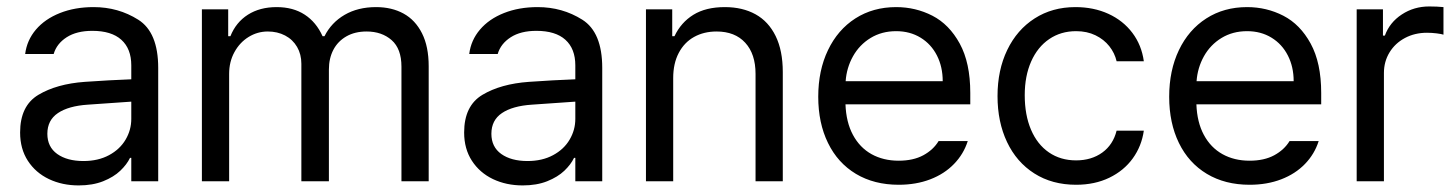

<svg xmlns="http://www.w3.org/2000/svg" viewBox="-20 -559 4485 592"><path d="M241.2 -306.6Q274.4 -309.1 315.7 -311.3Q356.9 -313.5 384.8 -314.5V-357.4Q384.8 -408.7 354.2 -436.3Q323.7 -463.9 264.6 -463.9Q216.3 -463.9 185.5 -444.1Q154.8 -424.3 145.5 -392.6H57.6Q63 -435.1 90.8 -467.8Q118.7 -500.5 164.8 -518.8Q210.9 -537.1 268.6 -537.1Q344.7 -537.1 406.2 -498.3Q467.8 -459.5 467.8 -349.6V0H384.8V-72.3H380.9Q371.1 -51.8 350.8 -32.5Q330.6 -13.2 298.1 -0.2Q265.6 12.7 222.7 12.7Q171.9 12.7 130.9 -6.8Q89.8 -26.4 65.9 -63.2Q42 -100.1 42 -150.4Q42 -232.9 98.4 -266.6Q154.8 -300.3 241.2 -306.6ZM237.3 -62.5Q282.7 -62.5 316.2 -80.6Q349.6 -98.6 367.2 -128.4Q384.8 -158.2 384.8 -192.4V-245.6L251 -236.3Q191.4 -232.4 158.7 -210.4Q126 -188.5 126 -146.5Q126 -106 156.5 -84.2Q187 -62.5 237.3 -62.5Z M602.5 -530.3H683.6V-447.3H690.4Q707.5 -490.2 744.4 -513.7Q781.2 -537.1 833 -537.1Q883.8 -537.1 919.4 -513.9Q955.1 -490.7 974.6 -447.3H980.5Q1001.5 -489.3 1042.5 -513.2Q1083.5 -537.1 1139.6 -537.1Q1188 -537.1 1224.4 -517.1Q1260.7 -497.1 1281.2 -456.3Q1301.8 -415.5 1301.8 -354.5V0H1217.8V-353.5Q1217.8 -408.7 1187.5 -435.3Q1157.2 -461.9 1110.4 -461.9Q1074.2 -461.9 1047.9 -446.8Q1021.5 -431.6 1007.8 -405.3Q994.1 -378.9 994.1 -344.7V0H909.2V-362.3Q909.2 -391.6 896 -414.3Q882.8 -437 859.1 -449.5Q835.4 -461.9 805.7 -461.9Q773.9 -461.9 746.6 -445.1Q719.2 -428.2 702.9 -398.4Q686.5 -368.7 686.5 -331.1V0H602.5Z M1610.4 -306.6Q1643.6 -309.1 1684.8 -311.3Q1726.1 -313.5 1753.9 -314.5V-357.4Q1753.9 -408.7 1723.4 -436.3Q1692.9 -463.9 1633.8 -463.9Q1585.4 -463.9 1554.7 -444.1Q1523.9 -424.3 1514.6 -392.6H1426.8Q1432.1 -435.1 1460 -467.8Q1487.8 -500.5 1533.9 -518.8Q1580.1 -537.1 1637.7 -537.1Q1713.9 -537.1 1775.4 -498.3Q1836.9 -459.5 1836.9 -349.6V0H1753.9V-72.3H1750Q1740.2 -51.8 1720 -32.5Q1699.7 -13.2 1667.2 -0.2Q1634.8 12.7 1591.8 12.7Q1541 12.7 1500 -6.8Q1459 -26.4 1435.1 -63.2Q1411.1 -100.1 1411.1 -150.4Q1411.1 -232.9 1467.5 -266.6Q1523.9 -300.3 1610.4 -306.6ZM1606.4 -62.5Q1651.9 -62.5 1685.3 -80.6Q1718.8 -98.6 1736.3 -128.4Q1753.9 -158.2 1753.9 -192.4V-245.6L1620.1 -236.3Q1560.5 -232.4 1527.8 -210.4Q1495.1 -188.5 1495.1 -146.5Q1495.1 -106 1525.6 -84.2Q1556.2 -62.5 1606.4 -62.5Z M2055.7 0H1971.7V-530.3H2052.7V-447.3H2059.6Q2079.6 -489.7 2117.9 -513.4Q2156.2 -537.1 2214.8 -537.1Q2269.5 -537.1 2309.6 -514.9Q2349.6 -492.7 2371.6 -447.8Q2393.6 -402.8 2393.6 -336.9V0H2309.6V-331.1Q2309.6 -392.6 2277.8 -427.2Q2246.1 -461.9 2189.5 -461.9Q2150.4 -461.9 2120.1 -445.1Q2089.8 -428.2 2072.8 -395.8Q2055.7 -363.3 2055.7 -318.4Z M2502.9 -260.7Q2502.9 -341.8 2533 -404.5Q2563 -467.3 2617.4 -502.2Q2671.9 -537.1 2743.2 -537.1Q2803.2 -537.1 2855 -510.5Q2906.7 -483.9 2939.2 -424.6Q2971.7 -365.2 2971.7 -272.5V-237.3H2586.9Q2588.9 -182.1 2609.9 -143.1Q2630.9 -104 2667.2 -83.7Q2703.6 -63.5 2751 -63.5Q2795.9 -63.5 2826.9 -80.3Q2857.9 -97.2 2874 -124H2963.9Q2951.2 -84 2921.6 -53.5Q2892.1 -22.9 2848.4 -6.1Q2804.7 10.7 2751 10.7Q2675.3 10.7 2619.1 -22.9Q2563 -56.6 2533 -118.2Q2502.9 -179.7 2502.9 -260.7ZM2886.7 -308.6Q2886.7 -353 2868.9 -387.9Q2851.1 -422.9 2818.4 -442.9Q2785.6 -462.9 2743.2 -462.9Q2698.7 -462.9 2664.3 -441.9Q2629.9 -420.9 2610.1 -385.5Q2590.3 -350.1 2587.4 -308.6Z M3055.7 -262.7Q3055.7 -342.8 3085.7 -405Q3115.7 -467.3 3170.2 -502.2Q3224.6 -537.1 3295.9 -537.1Q3352.1 -537.1 3397.5 -516.4Q3442.9 -495.6 3471.4 -457.8Q3500 -419.9 3506.8 -370.1H3422.9Q3417 -395.5 3400.4 -416.5Q3383.8 -437.5 3357.7 -450.2Q3331.5 -462.9 3297.9 -462.9Q3251 -462.9 3215.1 -438.5Q3179.2 -414.1 3159.4 -369.4Q3139.6 -324.7 3139.6 -265.6Q3139.6 -204.6 3158.9 -159.2Q3178.2 -113.8 3214.1 -89.1Q3250 -64.5 3297.9 -64.5Q3345.2 -64.5 3378.7 -88.6Q3412.1 -112.8 3422.9 -156.2H3506.8Q3500 -108.4 3472.7 -70.6Q3445.3 -32.7 3400.4 -11Q3355.5 10.7 3297.9 10.7Q3224.1 10.7 3169.2 -24.2Q3114.3 -59.1 3085 -121.1Q3055.7 -183.1 3055.7 -262.7Z M3585 -260.7Q3585 -341.8 3615 -404.5Q3645 -467.3 3699.5 -502.2Q3753.9 -537.1 3825.2 -537.1Q3885.3 -537.1 3937 -510.5Q3988.8 -483.9 4021.2 -424.6Q4053.7 -365.2 4053.7 -272.5V-237.3H3668.9Q3670.9 -182.1 3691.9 -143.1Q3712.9 -104 3749.3 -83.7Q3785.6 -63.5 3833 -63.5Q3877.9 -63.5 3908.9 -80.3Q3939.9 -97.2 3956.1 -124H4045.9Q4033.2 -84 4003.7 -53.5Q3974.1 -22.9 3930.4 -6.1Q3886.7 10.7 3833 10.7Q3757.3 10.7 3701.2 -22.9Q3645 -56.6 3615 -118.2Q3585 -179.7 3585 -260.7ZM3968.8 -308.6Q3968.8 -353 3950.9 -387.9Q3933.1 -422.9 3900.4 -442.9Q3867.7 -462.9 3825.2 -462.9Q3780.8 -462.9 3746.3 -441.9Q3711.9 -420.9 3692.1 -385.5Q3672.4 -350.1 3669.4 -308.6Z M4163.1 -530.3H4244.1V-449.2H4250Q4264.6 -489.7 4302.2 -514.4Q4339.8 -539.1 4386.7 -539.1Q4411.1 -539.1 4430.7 -537.1V-452.1Q4425.3 -454.1 4409.9 -456.1Q4394.5 -458 4379.9 -458Q4342.3 -458 4312 -441.9Q4281.7 -425.8 4264.4 -397.5Q4247.1 -369.1 4247.1 -334V0H4163.1Z"/></svg>

Font: Pretendard GOV
Style: Regular
Weight: 400
Designer: Base glyphs from Inter by Rasmus Andersson; Hangeul glyphs from Noto Sans CJK(Source Han Sans) by Jang Soo-young and Kan
Foundry: Kil Hyung-jin
Version: Version 1.309